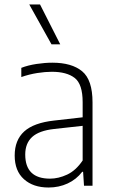

<svg xmlns="http://www.w3.org/2000/svg" viewBox="-20 -828 503 856"><path d="M196.5 8Q128 8 86.8 -29Q45.5 -66 45.5 -134.5Q45.5 -203.5 88 -242Q130.5 -280.5 221 -290.5L348.5 -305V-372.5Q348.5 -453 313 -480.5Q277.5 -508 211 -508Q182 -508 146.5 -502.5Q111 -497 75 -484.5V-525.5Q104.5 -537 142.5 -542.8Q180.5 -548.5 213.5 -548.5Q300 -548.5 346.2 -510.2Q392.5 -472 392.5 -371.5V0H354.5L350.5 -62H346.5Q320.5 -28 281.5 -10Q242.5 8 196.5 8ZM92.5 -139Q92.5 -31.5 203 -31.5Q240.5 -31.5 279.2 -49.5Q318 -67.5 348.5 -112.5V-267L221.5 -253Q154 -245.5 123.2 -217.2Q92.5 -189 92.5 -139ZM209.5 -630.5 110.5 -808H158.5L248.5 -630.5Z"/></svg>

Font: Encode Sans SmCnd XLt
Style: Regular
Weight: 200
Width: 4
Designer: Multiple Designers
Foundry: Impallari Type
Version: Version 3.002; ttfautohint (v1.8.3) -l 8 -r 50 -G 200 -x 14 